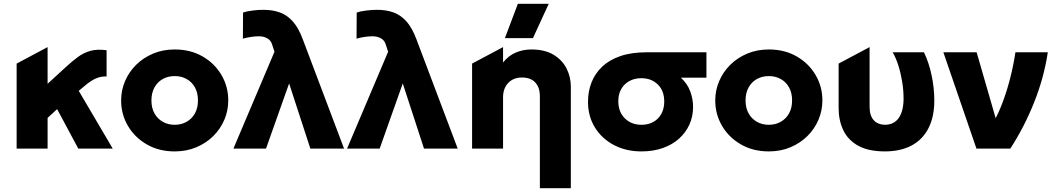

<svg xmlns="http://www.w3.org/2000/svg" viewBox="-20 -787 5596 1017"><path d="M68.1 0V-450.2L232.1 -537.5V-343.2L330.6 -433.5Q362.8 -463.1 392.9 -485.3Q423 -507.5 459 -517.6Q495 -527.6 544.6 -521V-382Q520.2 -382.6 500.5 -376.2Q480.8 -369.9 462.5 -357.8Q444.2 -345.8 424.9 -329L397.1 -305.8L577.1 0H394.6L282.6 -209L232.1 -162.5V0Z M905.4 15Q822 15 758 -21.8Q694 -58.6 657.8 -120Q621.6 -181.4 621.6 -255Q621.6 -308.5 642.3 -357.2Q663 -405.9 701 -443.6Q739 -481.2 791 -503.1Q843 -525 905.4 -525Q988.8 -525 1052.8 -488.2Q1116.8 -451.4 1152.9 -390Q1189.1 -328.6 1189.1 -255Q1189.1 -201.5 1168.4 -152.8Q1147.8 -104.1 1109.8 -66.4Q1071.8 -28.8 1019.9 -6.9Q968.1 15 905.4 15ZM905.4 -126Q940.5 -126 968.4 -141.8Q996.4 -157.5 1012.5 -186.4Q1028.6 -215.2 1028.6 -255Q1028.6 -294.8 1012.7 -323.7Q996.8 -352.6 968.8 -368.3Q940.9 -384 905.4 -384Q869.9 -384 841.9 -368.3Q814 -352.6 798.1 -323.7Q782.1 -294.8 782.1 -255Q782.1 -215.2 798.2 -186.4Q814.4 -157.5 842.3 -141.8Q870.2 -126 905.4 -126Z M1216.4 0 1433.9 -513 1422.4 -547.8Q1415.9 -572.4 1396.6 -583.6Q1377.2 -594.8 1351.4 -594.8Q1334.4 -594.8 1312.5 -591.9Q1290.6 -589 1266.6 -582.2L1267.4 -720.5Q1285.8 -727.2 1317 -731.1Q1348.2 -735 1374.9 -735Q1424.2 -735 1463.1 -720.8Q1501.9 -706.5 1531.5 -672.9Q1561.1 -639.2 1583.1 -580.8L1802.4 0H1623.9L1511.4 -345L1389.1 0Z M1818.4 0 2035.9 -513 2024.4 -547.8Q2017.9 -572.4 1998.6 -583.6Q1979.2 -594.8 1953.4 -594.8Q1936.4 -594.8 1914.5 -591.9Q1892.6 -589 1868.6 -582.2L1869.4 -720.5Q1887.8 -727.2 1919 -731.1Q1950.2 -735 1976.9 -735Q2026.2 -735 2065.1 -720.8Q2103.9 -706.5 2133.5 -672.9Q2163.1 -639.2 2185.1 -580.8L2404.4 0H2225.9L2113.4 -345L1991.1 0Z M2839.6 210V-277.5Q2839.6 -323.6 2815.3 -350.1Q2791 -376.5 2744.1 -376.5Q2713.9 -376.5 2691.6 -363.4Q2669.2 -350.2 2656.9 -326.6Q2644.6 -303 2644.6 -272.2V0H2480.6V-450.2L2644.6 -537.5V-456Q2673.1 -492 2711.9 -508.5Q2750.8 -525 2793.9 -525Q2866 -525 2912.4 -496.8Q2958.9 -468.5 2981.2 -423.7Q3003.6 -378.9 3003.6 -329V210ZM2654.4 -585 2723.1 -767H2886.6L2802.9 -585Z M3377.6 15Q3296.9 15 3232.9 -18.2Q3168.9 -51.5 3131.8 -110.8Q3094.6 -170.1 3094.6 -248.2Q3094.6 -303.6 3113.5 -351.2Q3132.4 -398.9 3170.4 -434.6Q3208.4 -470.2 3266.6 -490.1Q3324.8 -510 3403.4 -510H3721.9V-375.5H3586.6Q3620.4 -344.6 3635.8 -303.9Q3651.1 -263.1 3651.1 -220.5Q3651.1 -170.4 3631.9 -127.6Q3612.6 -84.8 3576.8 -52.6Q3541 -20.5 3490.6 -2.8Q3440.1 15 3377.6 15ZM3378.1 -126Q3413.5 -126 3440.6 -141.1Q3467.6 -156.1 3483 -183.8Q3498.4 -211.4 3498.4 -249.2Q3498.4 -306.1 3464.4 -339.4Q3430.5 -372.8 3376.9 -372.8Q3341.9 -372.8 3314.4 -358.1Q3287 -343.5 3271.1 -316.3Q3255.1 -289.1 3255.1 -251.2Q3255.1 -194.5 3289.6 -160.2Q3324.1 -126 3378.1 -126Z M4052.4 15Q3969 15 3905 -21.8Q3841 -58.6 3804.8 -120Q3768.6 -181.4 3768.6 -255Q3768.6 -308.5 3789.3 -357.2Q3810 -405.9 3848 -443.6Q3886 -481.2 3938 -503.1Q3990 -525 4052.4 -525Q4135.8 -525 4199.8 -488.2Q4263.8 -451.4 4299.9 -390Q4336.1 -328.6 4336.1 -255Q4336.1 -201.5 4315.4 -152.8Q4294.8 -104.1 4256.8 -66.4Q4218.8 -28.8 4166.9 -6.9Q4115.1 15 4052.4 15ZM4052.4 -126Q4087.5 -126 4115.4 -141.8Q4143.4 -157.5 4159.5 -186.4Q4175.6 -215.2 4175.6 -255Q4175.6 -294.8 4159.7 -323.7Q4143.8 -352.6 4115.8 -368.3Q4087.9 -384 4052.4 -384Q4016.9 -384 3988.9 -368.3Q3961 -352.6 3945.1 -323.7Q3929.1 -294.8 3929.1 -255Q3929.1 -215.2 3945.2 -186.4Q3961.4 -157.5 3989.3 -141.8Q4017.2 -126 4052.4 -126Z M4668.4 15Q4579.5 15 4525.4 -15.3Q4471.2 -45.6 4446.7 -97.6Q4422.1 -149.5 4422.1 -214.8V-450.2L4586.1 -537.5V-221.2Q4586.1 -175 4607.8 -150.6Q4629.5 -126.2 4668.9 -126.2Q4693.1 -126.4 4711.3 -136.1Q4729.5 -145.8 4741.6 -163.6Q4753.6 -181.5 4759.9 -207.3Q4766.1 -233.1 4766.1 -265.1Q4766.1 -308.2 4758.9 -353.1Q4751.6 -398 4738.8 -439.1Q4725.9 -480.1 4708.4 -510H4874.1Q4900 -457 4914.4 -389Q4928.9 -321 4928.9 -254.2Q4928.9 -169.1 4898.6 -109.1Q4868.4 -49 4810.3 -17.2Q4752.2 14.6 4668.4 15Z M5152.1 0 4976.9 -510H5153.1L5259.6 -141.5L5241.6 -138.5Q5268.8 -186.1 5291.6 -247Q5314.4 -307.9 5331.4 -375.2Q5348.5 -442.6 5358.6 -510H5530.1Q5509.9 -375.6 5457.7 -244.8Q5405.5 -114 5331.6 0Z"/></svg>

Font: Geologica-Sharp
Style: Regular
Weight: 100
Designer: Sindre Bremnes, Frode Helland
Foundry: Monokrom Skriftforlag AS
Version: Version 1.010;gftools[0.9.28]